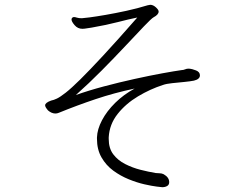

<svg xmlns="http://www.w3.org/2000/svg" viewBox="-20 -749 1040 800"><path d="M767 -463Q781 -462 797 -455.5Q813 -449 813 -435Q813 -419 788 -413Q773 -410 747.5 -407.5Q722 -405 697.5 -402.5Q673 -400 659 -395Q606 -378 555 -347.5Q504 -317 470 -274Q436 -231 433 -177V-170Q433 -131 452 -106Q471 -81 501.5 -65.5Q532 -50 565.5 -41.5Q599 -33 629 -28Q637 -27 645.5 -27Q654 -27 662 -23Q685 -10 685 10Q685 21 676.5 26Q668 31 656 31Q654 31 633.5 28.5Q613 26 582 19Q551 12 516.5 -2Q482 -16 452 -38Q422 -60 403 -93Q384 -126 384 -171V-176Q385 -210 405 -248Q425 -286 460 -320.5Q495 -355 541 -380Q456 -362 378.5 -336Q301 -310 225 -279Q218 -276 211 -276Q195 -276 180 -289Q168 -303 168 -310Q168 -321 193 -330Q204 -332 217.5 -338.5Q231 -345 254 -363Q277 -381 314.5 -418Q352 -455 410 -517.5Q468 -580 552 -676Q517 -669 471 -657Q425 -645 362 -634Q352 -633 342 -631Q332 -629 323 -629Q304 -629 291 -644Q278 -659 278 -668Q278 -673 282 -676Q286 -678 288 -678Q293 -678 300.5 -675.5Q308 -673 321 -673Q326 -673 353 -676.5Q380 -680 420.5 -687Q461 -694 507 -704Q553 -714 595 -727Q603 -729 606 -729Q618 -729 629.5 -718.5Q641 -708 641 -701Q641 -688 620 -677Q611 -672 579.5 -639Q548 -606 502.5 -557.5Q457 -509 403.5 -455Q350 -401 296 -353Q349 -372 413 -389Q477 -406 540.5 -420Q604 -434 656 -443.5Q708 -453 737 -457Q744 -457 751 -460Q758 -463 765 -463Z"/></svg>

Font: Moon Stars Kai T HW Light
Style: Regular
Weight: 300
Designer: GuiWonder
Version: Version 1.101